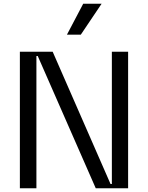

<svg xmlns="http://www.w3.org/2000/svg" viewBox="-20 -1003 789 1023"><path d="M576 -727.3H662.6V0H490.1L181.1 -704.5H174V0H85.9V-727.3H260.7L568.9 -22.7H576ZM410.5 -818.2H336.6L423.3 -983H521.3Z"/></svg>

Font: Riot Sans
Style: Regular
Weight: 400
Designer: Rasmus Andersson
Foundry: rsms
Version: Version 4.001